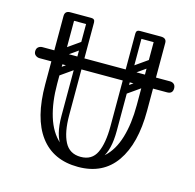

<svg xmlns="http://www.w3.org/2000/svg" viewBox="-104 -807 941 925"><g transform="rotate(15 366.5 -345.0)"><path d="M713 -475Q713 -448 685 -448Q522 -448 368.5 -448Q215 -448 49 -448Q38 -448 29 -455Q20 -462 20 -475Q20 -489 28.5 -496Q37 -503 49 -503H685Q697 -503 705 -496Q713 -489 713 -475ZM363 10Q239 10 173.5 -77.5Q108 -165 108 -334V-674Q108 -700 135 -700Q163 -700 163 -676V-351Q163 -259 184.5 -189Q206 -119 250.5 -79.5Q295 -40 363 -40Q431 -40 474.5 -79Q518 -118 539 -188Q560 -258 560 -350V-674Q560 -700 587 -700Q615 -700 615 -676V-337Q615 -173 551 -81.5Q487 10 363 10ZM363 -40Q419 -40 441.5 -87.5Q464 -135 464 -220V-315H499V-207Q499 -110 465 -65.5Q431 -21 352 -21ZM363 -40 374 -21Q295 -21 259 -65.5Q223 -110 223 -207V-315H258V-220Q258 -135 282.5 -87.5Q307 -40 363 -40ZM119 -682Q119 -700 137 -700H240Q258 -700 258 -682Q258 -665 239 -665H136Q119 -665 119 -682ZM240 -554Q223 -554 223 -571V-681Q223 -698 240 -698Q258 -698 258 -682V-572Q258 -554 240 -554ZM605 -682Q605 -665 588 -665H483Q464 -665 464 -682Q464 -700 482 -700H587Q605 -700 605 -682ZM482 -554Q464 -554 464 -572V-682Q464 -698 482 -698Q499 -698 499 -681V-571Q499 -554 482 -554ZM252 -478Q257 -471 255.5 -464Q254 -457 249 -453L155 -387Q142 -378 132 -391Q121 -407 135 -416L229 -482Q242 -491 252 -478ZM252 -576Q257 -569 255.5 -562Q254 -555 249 -551L155 -485Q142 -476 132 -489Q121 -505 135 -514L229 -580Q242 -589 252 -576ZM145 -280Q127 -280 127 -298V-630Q127 -646 145 -646Q162 -646 162 -629V-297Q162 -280 145 -280ZM241 -280Q223 -280 223 -298V-630Q223 -646 241 -646Q258 -646 258 -629V-297Q258 -280 241 -280ZM589 -478Q594 -471 592.5 -464Q591 -457 586 -453L492 -387Q479 -378 469 -391Q458 -407 472 -416L566 -482Q579 -491 589 -478ZM589 -576Q594 -569 592.5 -562Q591 -555 586 -551L492 -485Q479 -476 469 -489Q458 -505 472 -514L566 -580Q579 -589 589 -576ZM482 -280Q464 -280 464 -298V-630Q464 -646 482 -646Q499 -646 499 -629V-297Q499 -280 482 -280ZM578 -280Q560 -280 560 -298V-630Q560 -646 578 -646Q595 -646 595 -629V-297Q595 -280 578 -280Z"/></g></svg>

Font: Agu Display Uzo
Style: Regular
Weight: 400
Designer: Oluwaseun Badejo
Version: Version 1.103